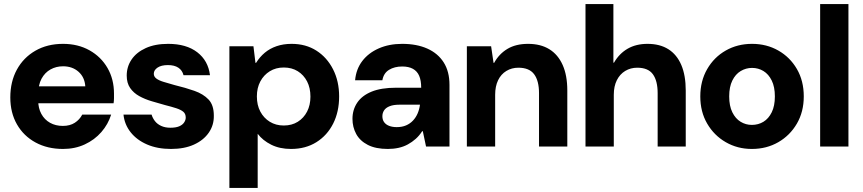

<svg xmlns="http://www.w3.org/2000/svg" viewBox="-20 -725 4268 950"><path d="M292 12Q215 12 156 -20Q97 -52 64 -109.5Q31 -167 31 -243Q31 -321 63.5 -380.5Q96 -440 155 -474Q214 -508 292 -508Q366 -508 423 -476Q480 -444 512 -388.5Q544 -333 544 -262Q544 -252 544 -239.5Q544 -227 542 -214H131V-298H402Q399 -343 368.5 -370Q338 -397 292 -397Q258 -397 230 -381.5Q202 -366 185.5 -335.5Q169 -305 169 -257V-228Q169 -190 184.5 -161.5Q200 -133 227.5 -117.5Q255 -102 291 -102Q326 -102 350 -117.5Q374 -133 387 -158H530Q515 -110 481.5 -71.5Q448 -33 399.5 -10.5Q351 12 292 12Z M826 12Q759 12 708 -10Q657 -32 626.5 -70.5Q596 -109 591 -158H730Q735 -141 746.5 -126Q758 -111 777.5 -102Q797 -93 823 -93Q850 -93 866.5 -100Q883 -107 891 -119Q899 -131 899 -143Q899 -162 887 -172Q875 -182 852 -189.5Q829 -197 797 -205Q765 -214 731 -224Q697 -234 669 -249.5Q641 -265 624 -289.5Q607 -314 607 -351Q607 -395 631 -430.5Q655 -466 701 -487Q747 -508 812 -508Q902 -508 956 -466.5Q1010 -425 1019 -353H888Q882 -377 862.5 -390Q843 -403 811 -403Q778 -403 759.5 -390.5Q741 -378 741 -360Q741 -346 753.5 -336.5Q766 -327 789 -320Q812 -313 844 -304Q898 -291 942 -275.5Q986 -260 1012 -232.5Q1038 -205 1038 -153Q1039 -106 1013 -68.5Q987 -31 939.5 -9.5Q892 12 826 12Z M1115 205V-496H1234L1244 -414H1247Q1265 -443 1290 -464Q1315 -485 1348.5 -496.5Q1382 -508 1423 -508Q1493 -508 1545.5 -474.5Q1598 -441 1628 -382Q1658 -323 1658 -248Q1658 -172 1628.5 -113.5Q1599 -55 1545.5 -21.5Q1492 12 1420 12Q1364 12 1322 -9Q1280 -30 1255 -63V205ZM1384 -104Q1424 -104 1453.5 -122.5Q1483 -141 1499.5 -173Q1516 -205 1516 -247Q1516 -290 1499.5 -322Q1483 -354 1453.5 -372.5Q1424 -391 1384 -391Q1345 -391 1315 -372.5Q1285 -354 1268 -322Q1251 -290 1251 -248Q1251 -205 1268 -173Q1285 -141 1315 -122.5Q1345 -104 1384 -104Z M1899 12Q1839 12 1800 -8Q1761 -28 1742.5 -62Q1724 -96 1724 -137Q1724 -182 1747.5 -217Q1771 -252 1818.5 -271.5Q1866 -291 1940 -291H2064Q2064 -327 2054 -350Q2044 -373 2023 -384.5Q2002 -396 1970 -396Q1932 -396 1905 -379.5Q1878 -363 1872 -328H1737Q1742 -383 1772.5 -423Q1803 -463 1854 -485.5Q1905 -508 1970 -508Q2042 -508 2094.5 -484.5Q2147 -461 2175.5 -416Q2204 -371 2204 -305V0H2088L2072 -76H2069Q2055 -54 2037 -38Q2019 -22 1998 -10.5Q1977 1 1952 6.5Q1927 12 1899 12ZM1943 -96Q1969 -96 1989 -104.5Q2009 -113 2023.5 -128.5Q2038 -144 2046.5 -164Q2055 -184 2058 -207H1956Q1927 -207 1908 -199.5Q1889 -192 1880.5 -179Q1872 -166 1872 -150Q1872 -132 1881 -120Q1890 -108 1906 -102Q1922 -96 1943 -96Z M2290 0V-496H2410L2422 -414H2425Q2449 -458 2490.5 -483Q2532 -508 2593 -508Q2655 -508 2698 -481.5Q2741 -455 2764 -403.5Q2787 -352 2787 -277V0H2647V-264Q2647 -325 2623 -357.5Q2599 -390 2545 -390Q2512 -390 2485.5 -374Q2459 -358 2444.5 -328Q2430 -298 2430 -256V0Z M2877 0V-705H3015V-415H3018Q3044 -460 3085.5 -484Q3127 -508 3184 -508Q3245 -508 3287 -481.5Q3329 -455 3351 -403.5Q3373 -352 3373 -277V0H3234V-264Q3234 -325 3210.5 -357.5Q3187 -390 3133 -390Q3100 -390 3073.5 -374Q3047 -358 3032 -328Q3017 -298 3017 -256V0Z M3700 12Q3629 12 3571 -21.5Q3513 -55 3479 -113.5Q3445 -172 3445 -248Q3445 -324 3479 -383Q3513 -442 3571 -475Q3629 -508 3701 -508Q3773 -508 3831 -475Q3889 -442 3923 -383.5Q3957 -325 3957 -248Q3957 -172 3923 -113.5Q3889 -55 3831 -21.5Q3773 12 3700 12ZM3700 -107Q3732 -107 3757.5 -122.5Q3783 -138 3798.5 -169.5Q3814 -201 3814 -248Q3814 -295 3798.5 -326.5Q3783 -358 3757.5 -373.5Q3732 -389 3701 -389Q3671 -389 3645 -373.5Q3619 -358 3603.5 -326.5Q3588 -295 3588 -248Q3588 -201 3603.5 -169.5Q3619 -138 3644.5 -122.5Q3670 -107 3700 -107Z M4038 0V-705H4178V0Z"/></svg>

Font: DM Sans 36pt ExtraBold
Style: Regular
Weight: 800
Designer: Colophon Foundry, Jonny Pinhorn
Foundry: Colophon Foundry
Version: Version 4.004;gftools[0.9.30]